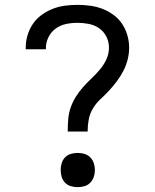

<svg xmlns="http://www.w3.org/2000/svg" viewBox="-20 -763 640 791"><path d="M259 -221Q259 -246 261 -271Q263 -296 271 -319.5Q279 -343 292.5 -364.5Q306 -386 322.5 -404.5Q339 -423 357.5 -440.5Q376 -458 392 -477Q408 -496 418.5 -519Q429 -542 429 -567Q429 -591 418 -612.5Q407 -634 388 -647Q369 -660 345.5 -664.5Q322 -669 299 -669Q275 -669 251.5 -664Q228 -659 209 -645Q190 -631 179.5 -609.5Q169 -588 169 -564Q169 -563 169 -562Q169 -561 169 -560H86Q86 -562 86 -563.5Q86 -565 86 -567Q86 -593 93.5 -618Q101 -643 115.5 -664.5Q130 -686 151.5 -701.5Q173 -717 197 -726.5Q221 -736 247 -739.5Q273 -743 299 -743Q325 -743 351 -739.5Q377 -736 401 -727Q425 -718 446.5 -702.5Q468 -687 482.5 -665.5Q497 -644 504.5 -618.5Q512 -593 512 -567Q512 -542 506 -518Q500 -494 488.5 -471.5Q477 -449 462 -429Q447 -409 430 -390.5Q413 -372 394.5 -355Q376 -338 363 -316.5Q350 -295 345.5 -270.5Q341 -246 341 -221ZM300 8Q286 8 272 4Q258 0 248 -10.5Q238 -21 234 -34.5Q230 -48 230 -63Q230 -77 234 -90.5Q238 -104 248 -114.5Q258 -125 272 -129Q286 -133 300 -133Q314 -133 328 -129Q342 -125 352 -114.5Q362 -104 366.5 -90.5Q371 -77 371 -63Q371 -48 366.5 -34.5Q362 -21 352 -10.5Q342 0 328 4Q314 8 300 8Z"/></svg>

Font: Iosevka Meiseki Sans
Style: Regular
Weight: 400
Monospace: yes
Designer: Belleve Invis
Foundry: Belleve Invis
Version: Version 11.2.6; ttfautohint (v1.8.4)